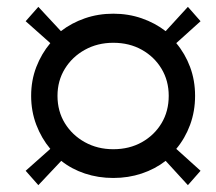

<svg xmlns="http://www.w3.org/2000/svg" viewBox="-20 -574 631 561"><path d="M311 -54Q267 -54 228 -67Q189 -80 159 -104L92 -33L55 -75L127 -139Q101 -170 86 -209.5Q71 -249 71 -294Q71 -339 86 -378Q101 -417 127 -448L55 -512L92 -554L158 -483Q189 -507 228 -520.5Q267 -534 311 -534Q355 -534 394 -520.5Q433 -507 464 -483L529 -554L566 -512L495 -448Q521 -417 535.5 -378Q550 -339 550 -294Q550 -249 535.5 -209.5Q521 -170 495 -139L566 -75L529 -33L464 -104Q433 -80 394 -67Q355 -54 311 -54ZM148 -294Q148 -249 169.5 -214Q191 -179 228 -158.5Q265 -138 311 -138Q358 -138 394.5 -158.5Q431 -179 452 -214Q473 -249 473 -294Q473 -338 452 -373Q431 -408 394.5 -428.5Q358 -449 311 -449Q265 -449 228 -428.5Q191 -408 169.5 -373Q148 -338 148 -294Z"/></svg>

Font: Rokkitt SemiBold
Style: Italic
Weight: 600
Italic angle: -9°
Designer: Vernon Adams
Foundry: Vernon Adams
Version: Version 3.103